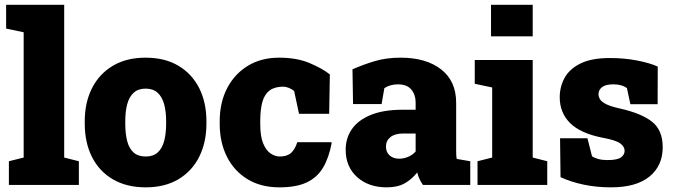

<svg xmlns="http://www.w3.org/2000/svg" viewBox="-20 -782 2851 812"><path d="M17.6 0V-100.1L80.1 -115.7V-645.5L5.9 -661.1V-761.7H251.5V-115.7L313.5 -100.1V0Z M596.7 10.3Q515.1 10.3 457.3 -23.7Q399.4 -57.6 368.9 -118.4Q338.4 -179.2 338.4 -259.3V-269Q338.4 -348.1 368.9 -408.7Q399.4 -469.2 457 -503.7Q514.6 -538.1 595.7 -538.1Q677.2 -538.1 734.6 -503.9Q792 -469.7 822.5 -409.2Q853 -348.6 853 -269V-259.3Q853 -179.7 822.5 -118.9Q792 -58.1 734.6 -23.9Q677.2 10.3 596.7 10.3ZM596.7 -120.1Q627.9 -120.1 646.7 -137Q665.5 -153.8 674.1 -185.1Q682.6 -216.3 682.6 -259.3V-269Q682.6 -310.5 674.1 -341.6Q665.5 -372.6 646.5 -389.9Q627.4 -407.2 595.7 -407.2Q564.5 -407.2 545.4 -389.9Q526.4 -372.6 518.1 -341.6Q509.8 -310.5 509.8 -269V-259.3Q509.8 -215.8 518.1 -184.6Q526.4 -153.3 545.4 -136.7Q564.5 -120.1 596.7 -120.1Z M1161.6 10.3Q1083 10.3 1026.4 -24.4Q969.7 -59.1 939.5 -119.6Q909.2 -180.2 909.2 -257.8V-269Q909.2 -348.6 940.7 -409.2Q972.2 -469.7 1028.6 -503.9Q1085 -538.1 1160.2 -538.1Q1235.8 -538.1 1289.8 -515.1Q1343.8 -492.2 1375 -467.3L1372.1 -300.8H1244.6L1224.1 -396.5Q1215.8 -404.8 1201.9 -410.2Q1188 -415.5 1178.7 -415.5Q1142.1 -415.5 1120.6 -399.7Q1099.1 -383.8 1089.8 -351.6Q1080.6 -319.3 1080.6 -269V-257.8Q1080.6 -205.6 1093 -175.5Q1105.5 -145.5 1124.5 -132.8Q1143.6 -120.1 1163.6 -120.1Q1194.3 -120.1 1211.2 -135.5Q1228 -150.9 1237.3 -180.7H1380.9L1382.8 -177.7Q1371.1 -114.7 1346.2 -73Q1321.3 -31.2 1277.1 -10.5Q1232.9 10.3 1161.6 10.3Z M1615.2 10.3Q1538.6 10.3 1490.2 -33.2Q1441.9 -76.7 1441.9 -148.9Q1441.9 -198.2 1468.5 -236.3Q1495.1 -274.4 1548.6 -296.1Q1602.1 -317.9 1682.6 -317.9H1737.8V-349.1Q1737.8 -380.9 1719.7 -403.1Q1701.7 -425.3 1662.6 -425.3Q1646 -425.3 1631.6 -421.1Q1617.2 -417 1605.5 -409.2L1593.8 -341.8H1473.1L1470.7 -488.8Q1515.6 -508.8 1564.7 -523.4Q1613.8 -538.1 1674.3 -538.1Q1782.2 -538.1 1845.7 -488.5Q1909.2 -439 1909.2 -347.2V-152.3Q1909.2 -141.1 1909.4 -130.4Q1909.7 -119.6 1911.6 -109.9L1968.8 -100.1V0H1768.6Q1762.2 -8.8 1754.9 -23.4Q1747.6 -38.1 1744.6 -52.7Q1720.7 -22.9 1690.9 -6.3Q1661.1 10.3 1615.2 10.3ZM1668 -110.8Q1686.5 -110.8 1705.3 -118.4Q1724.1 -126 1737.8 -141.1V-217.3H1684.6Q1649.9 -217.3 1631.1 -202.1Q1612.3 -187 1612.3 -162.1Q1612.3 -138.2 1627.9 -124.5Q1643.6 -110.8 1668 -110.8Z M1999.5 0V-100.1L2061.5 -115.7V-412.1L1987.8 -427.7V-528.3H2232.9V-115.7L2294.4 -100.1V0ZM2056.6 -628.4V-761.7H2232.9V-628.4Z M2564.5 10.3Q2502 10.3 2448 -1.2Q2394 -12.7 2350.6 -32.7L2348.6 -197.3H2464.4L2483.9 -120.6Q2494.1 -114.3 2510.3 -109.6Q2526.4 -105 2548.8 -105Q2590.3 -105 2606 -116.2Q2621.6 -127.4 2621.6 -144.5Q2621.6 -161.1 2603.8 -175Q2585.9 -189 2527.8 -199.7Q2435.1 -217.8 2391.1 -261.5Q2347.2 -305.2 2347.2 -370.6Q2347.2 -415 2367.7 -452.6Q2388.2 -490.2 2434.8 -513.4Q2481.4 -536.6 2559.6 -536.6Q2619.1 -536.6 2673.1 -526.4Q2727.1 -516.1 2761.7 -500.5L2761.2 -341.3H2646L2631.3 -409.7Q2620.1 -417.5 2606 -421.4Q2591.8 -425.3 2574.2 -425.3Q2541.5 -425.3 2526.4 -413.6Q2511.2 -401.9 2511.2 -383.3Q2511.2 -372.6 2517.8 -361.8Q2524.4 -351.1 2543.9 -341.3Q2563.5 -331.5 2601.1 -323.2Q2691.4 -303.2 2737.1 -267.6Q2782.7 -231.9 2782.7 -159.2Q2782.7 -81.1 2726.8 -35.4Q2670.9 10.3 2564.5 10.3Z"/></svg>

Font: Roboto Slab LO Black
Style: Regular
Weight: 900
Designer: Google
Version: Version 2.000